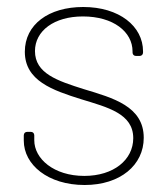

<svg xmlns="http://www.w3.org/2000/svg" viewBox="-20 -525 481 549"><path d="M222 4C324 4 391 -53 391 -131C391 -221 303 -245 220 -270C144 -294 80 -315 80 -379C80 -437 135 -478 217 -478C304 -478 359 -434 359 -378V-375C359 -369 363 -365 369 -365H379C385 -365 389 -369 389 -375V-378C389 -450 321 -505 218 -505C119 -505 51 -455 51 -377C51 -294 130 -267 213 -241C288 -218 361 -200 361 -130C361 -68 305 -22 221 -22C134 -22 78 -71 78 -124V-138C78 -144 74 -148 68 -148H58C52 -148 48 -144 48 -138V-123C48 -54 117 4 222 4Z"/></svg>

Font: Barlow Thin
Style: Regular
Weight: 250
Designer: Jeremy Tribby
Foundry: Tribby Type
Version: Version 1.422;hotconv 1.0.109;makeotfexe 2.5.65596